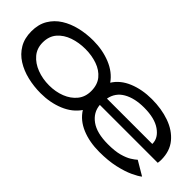

<svg xmlns="http://www.w3.org/2000/svg" viewBox="-23 -923 1346 1346"><g transform="rotate(45 650.0 -250.5)"><path d="M362.5 11Q294.5 11 231 -4.2Q167.5 -19.5 117.5 -51Q67.5 -82.5 38.2 -132.2Q9 -182 9 -251Q9 -320 38.5 -369.5Q68 -419 118 -450.5Q168 -482 231.2 -497Q294.5 -512 362.5 -512Q455.5 -512 533.8 -480Q612 -448 655 -386.5Q693.5 -448.5 770.2 -480.2Q847 -512 943 -512Q1039 -512 1117.8 -484.2Q1196.5 -456.5 1243.5 -400Q1290.5 -343.5 1290.5 -257Q1290.5 -247 1289.5 -238.5Q1288.5 -230 1287.5 -225H713.5Q719 -156 778.2 -113Q837.5 -70 948.5 -70Q1017.5 -70 1061.8 -82.2Q1106 -94.5 1132.5 -111Q1159 -127.5 1173.5 -141L1278.5 -79Q1257.5 -61.5 1212.2 -40.5Q1167 -19.5 1099.5 -4.2Q1032 11 944 11Q845.5 11 769.8 -20.8Q694 -52.5 654.5 -115.5Q612 -53.5 533.8 -21.2Q455.5 11 362.5 11ZM717.5 -291.5H1167V-294.5Q1167 -350.5 1109.2 -391Q1051.5 -431.5 946.5 -431.5Q853 -431.5 791.8 -396.5Q730.5 -361.5 717.5 -291.5ZM365 -70Q429 -70 483 -91.2Q537 -112.5 569.8 -152.8Q602.5 -193 602.5 -251Q602.5 -313.5 569.8 -353.2Q537 -393 482.8 -412Q428.5 -431 365 -431Q301 -431 245.2 -411.8Q189.5 -392.5 155 -352.8Q120.5 -313 120.5 -251Q120.5 -193 154.8 -152.8Q189 -112.5 244.8 -91.2Q300.5 -70 365 -70Z"/></g></svg>

Font: Trispace Expanded
Style: Regular
Weight: 400
Width: 7
Designer: Tyler Finck
Foundry: Etcetera Type Company
Version: Version 1.210; ttfautohint (v1.8.3)